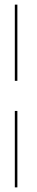

<svg xmlns="http://www.w3.org/2000/svg" viewBox="-20 -731 159 829"><path d="M44 78H55V-252H44ZM44 -382H55V-711H44Z"/></svg>

Font: Anybody SemiExpanded Thin
Style: Regular
Weight: 250
Width: 6
Version: Version 1.113;gftools[0.9.25]